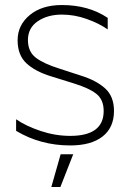

<svg xmlns="http://www.w3.org/2000/svg" viewBox="-20 -562 515 763"><path d="M300 -262Q362 -243 397.5 -211Q433 -179 433 -121Q433 -55 387.5 -19.5Q342 16 259 16Q141 16 44 -42V-88Q83 -61 141.5 -41.5Q200 -22 259 -22Q392 -22 392 -121Q392 -166 363 -189Q334 -212 272 -231L182 -259Q120 -278 85 -310.5Q50 -343 50 -402Q50 -462 98 -502Q146 -542 226 -542Q332 -542 408 -491V-445Q374 -469 325 -486.5Q276 -504 226 -504Q169 -504 130 -477.5Q91 -451 91 -403Q91 -357 122 -333Q153 -309 217 -289ZM271 51 220 181H184L221 51Z"/></svg>

Font: Roundo Light
Style: Regular
Weight: 300
Designer: Namrata Goyal (Gurmukhi), Shiva Nallaperumal (Latin)
Foundry: Indian Type Foundry
Version: Version 1.000;PS 1.0;hotconv 1.0.88;makeotf.lib2.5.647800